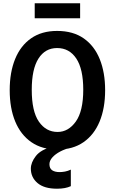

<svg xmlns="http://www.w3.org/2000/svg" viewBox="-20 -897 698 1167"><path d="M330 12Q235.5 12 170.8 -32.8Q106 -77.5 72.5 -158.5Q39 -239.5 39 -349Q39 -457.5 72 -538.5Q105 -619.5 169.2 -664.2Q233.5 -709 327 -709Q424.5 -709 489.2 -663.5Q554 -618 586.5 -537Q619 -456 619 -349Q619 -239.5 585.5 -158.5Q552 -77.5 487.5 -32.8Q423 12 330 12ZM330 -95Q395.5 -95 440.8 -158.2Q486 -221.5 486 -352Q486 -477.5 443.8 -541.2Q401.5 -605 327 -605Q254.5 -605 213.8 -541Q173 -477 173 -351Q173 -220.5 216.2 -157.8Q259.5 -95 330 -95ZM410.5 234.5Q378 250 326.5 250Q248.5 250 208 215.5Q167.5 181 167.5 128Q167.5 90.5 198 51.2Q228.5 12 300.5 -6L357.5 -33L410.5 0Q375.5 8.5 346 24Q316.5 39.5 298.5 59.5Q280.5 79.5 280.5 101Q280.5 126.5 297 137.8Q313.5 149 342.5 149Q357.5 149 375 145.8Q392.5 142.5 410.5 134ZM191 -786V-877H467V-786Z"/></svg>

Font: Alatsi
Style: Regular
Weight: 400
Designer: Spyros Zevelakis, Eben Sorkin
Foundry: www.sorkintype.com
Version: Version 1.008; ttfautohint (v1.8.4.7-5d5b)